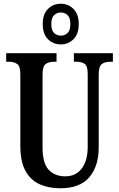

<svg xmlns="http://www.w3.org/2000/svg" viewBox="-20 -999 638 1029"><path d="M303 10Q239 10 190.5 -12.5Q142 -35 115.5 -85Q89 -135 89 -217V-603Q89 -645 71.5 -656.5Q54 -668 29 -668H13V-714H283V-668H268Q242 -668 225 -656Q208 -644 208 -599V-210Q208 -124 241 -89Q274 -54 330 -54Q387 -54 418.5 -96.5Q450 -139 450 -211V-603Q450 -645 434 -656.5Q418 -668 391 -668H376V-714H585V-668H569Q543 -668 526 -656Q509 -644 509 -599V-209Q509 -109 459 -49.5Q409 10 303 10ZM306 -761Q265 -761 237 -789Q209 -817 209 -870Q209 -923 237 -951Q265 -979 306 -979Q346 -979 374 -951Q402 -923 402 -870Q402 -817 374 -789Q346 -761 306 -761ZM306 -808Q327 -808 342 -822Q357 -836 357 -870Q357 -904 342 -918Q327 -932 306 -932Q285 -932 270 -918Q255 -904 255 -870Q255 -836 270 -822Q285 -808 306 -808Z"/></svg>

Font: Noto Serif Georgian ExtraCondensed SemiBold
Style: Regular
Weight: 600
Width: 2
Designer: Monotype Design Team, Akaki Razmadze
Foundry: Google LLC
Version: Version 2.003; ttfautohint (v1.8.4.7-5d5b)